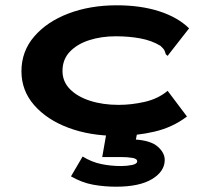

<svg xmlns="http://www.w3.org/2000/svg" viewBox="-20 -502 790 725"><path d="M422 11Q320 11 238.5 -19.5Q157 -50 109 -105Q61 -160 61 -233Q61 -308 109 -364Q157 -420 238.5 -451Q320 -482 421 -482Q511 -482 581 -459.5Q651 -437 694 -395L619 -299L613 -291L606 -297Q604 -305 601 -311.5Q598 -318 586 -329Q553 -349 510 -357Q467 -365 417 -365Q363 -365 317.5 -350.5Q272 -336 244 -307Q216 -278 216 -234Q216 -194 244 -165.5Q272 -137 320 -121.5Q368 -106 428 -106Q477 -106 527 -117.5Q577 -129 613 -159L686 -62Q632 -21 563.5 -5Q495 11 422 11ZM418 203Q374 203 332 195.5Q290 188 248 164L292 89Q326 110 362.5 117.5Q399 125 437 125Q459 125 478.5 121Q498 117 498 107Q498 97 479 94Q460 91 437 91H366L382 0H498L493 25Q550 29 576 52Q602 75 602 102Q602 145 554.5 174Q507 203 418 203Z"/></svg>

Font: Inconsolata ExtraExpanded Black
Style: Regular
Weight: 900
Width: 8
Monospace: yes
Designer: Raph Levien, Cyreal, Brenton Simpson
Foundry: Raph Levien, Cyreal, Google
Version: Version 3.001; ttfautohint (v1.8.2.53-6de2)